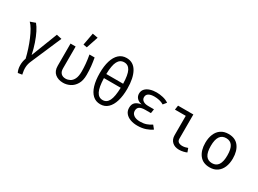

<svg xmlns="http://www.w3.org/2000/svg" viewBox="-42 -1708 3775 2807"><g transform="rotate(30 1846.0 -305.0)"><path d="M483.6 -552.3 571.3 -532.8 349.2 -17.4Q327.2 33.3 324.1 85.4Q321 137.4 336.9 206.7L267.7 217.9Q242.6 168.7 241.5 103.6Q240.5 38.5 263.1 -20Q246.2 -91.8 221.8 -167.2Q197.4 -242.6 167.9 -311.8Q138.5 -381 106.9 -435.4Q75.4 -489.7 44.1 -519.5L131.8 -550.8Q166.7 -509.7 200.3 -443.1Q233.8 -376.4 262.8 -291.5Q291.8 -206.7 312.3 -110.3Z M1127.7 -540Q1140 -472.3 1147.2 -406.4Q1154.4 -340.5 1154.4 -261.5Q1154.4 -165.6 1118.7 -105.4Q1083.1 -45.1 1027.2 -16.7Q971.3 11.8 910.3 11.8Q828.2 11.8 774.6 -32.3Q721 -76.4 721 -165.1V-540H807.2V-172.8Q807.2 -115.4 835.4 -87.2Q863.6 -59 913.3 -59Q949.7 -59 985.1 -77.2Q1020.5 -95.4 1043.6 -141Q1066.7 -186.7 1066.7 -269.2Q1066.7 -326.2 1060.8 -394.1Q1054.9 -462.1 1040.5 -540ZM930.3 -828.2 1021.5 -811.8 954.4 -611.3 892.3 -622.1Z M1539.5 -768.2Q1653.8 -768.2 1712.3 -665.6Q1770.8 -563.1 1770.8 -381.5Q1770.8 -262.6 1744.1 -174.1Q1717.4 -85.6 1665.6 -36.9Q1613.8 11.8 1538.5 11.8Q1462.1 11.8 1410.5 -35.9Q1359 -83.6 1332.6 -171.5Q1306.2 -259.5 1306.2 -380.5Q1306.2 -499.5 1332.8 -586.4Q1359.5 -673.3 1411.5 -720.8Q1463.6 -768.2 1539.5 -768.2ZM1539.5 -695.9Q1469.2 -695.9 1434.4 -629.7Q1399.5 -563.6 1396.4 -415.9H1680.5Q1677.4 -563.6 1643.3 -629.7Q1609.2 -695.9 1539.5 -695.9ZM1679.5 -347.2H1396.4Q1400.5 -195.4 1435.1 -127.2Q1469.7 -59 1538.5 -59Q1607.2 -59 1641.3 -127.2Q1675.4 -195.4 1679.5 -347.2Z M2247.2 -247.2H2154.9Q2085.6 -247.2 2055.4 -225.9Q2025.1 -204.6 2025.1 -159.5Q2025.1 -114.4 2063.3 -86.9Q2101.5 -59.5 2169.7 -59.5Q2228.7 -59.5 2275.4 -75.6Q2322.1 -91.8 2359.5 -118.5L2406.2 -61Q2367.2 -31.3 2305.1 -9.7Q2243.1 11.8 2164.6 11.8Q2097.9 11.8 2045.4 -7.7Q1992.8 -27.2 1962.1 -64.6Q1931.3 -102.1 1931.3 -156.4Q1931.3 -217.9 1966.4 -249Q2001.5 -280 2066.7 -289.2Q2010.3 -301 1981.8 -332.3Q1953.3 -363.6 1953.3 -407.7Q1953.3 -455.4 1982.6 -487.4Q2011.8 -519.5 2061.3 -535.4Q2110.8 -551.3 2170.3 -551.3Q2221.5 -551.3 2277.9 -538.5Q2334.4 -525.6 2375.9 -496.4L2332.3 -442.6Q2297.4 -464.1 2255.9 -473.3Q2214.4 -482.6 2173.8 -482.6Q2111.8 -482.6 2077.2 -462.1Q2042.6 -441.5 2042.6 -398.5Q2042.6 -361.5 2074.1 -339.5Q2105.6 -317.4 2160.5 -317.4H2257.9Z M2708.2 -467.2H2525.6L2535.9 -540H2794.4V-133.3Q2794.4 -93.3 2819.2 -76.7Q2844.1 -60 2883.6 -60Q2905.1 -60 2928.5 -65.1Q2951.8 -70.3 2973.8 -79L2996.9 -15.9Q2979 -6.2 2942.3 2.8Q2905.6 11.8 2868.7 11.8Q2795.9 11.8 2752.1 -29Q2708.2 -69.7 2708.2 -143.1Z M3385.6 -551.3Q3500 -551.3 3558.5 -474.9Q3616.9 -398.5 3616.9 -270.3Q3616.9 -187.7 3590.3 -124.1Q3563.6 -60.5 3511.8 -24.4Q3460 11.8 3384.6 11.8Q3270.3 11.8 3211.3 -65.1Q3152.3 -142.1 3152.3 -269.2Q3152.3 -352.3 3179 -416.2Q3205.6 -480 3257.7 -515.6Q3309.7 -551.3 3385.6 -551.3ZM3385.6 -481Q3315.9 -481 3280.3 -429.2Q3244.6 -377.4 3244.6 -269.2Q3244.6 -162.1 3279.7 -110.5Q3314.9 -59 3384.6 -59Q3454.4 -59 3489.5 -110.8Q3524.6 -162.6 3524.6 -270.3Q3524.6 -377.9 3489.7 -429.5Q3454.9 -481 3385.6 -481Z"/></g></svg>

Font: FiraCode Nerd Font
Style: Regular
Weight: 400
Designer: Carrois Corporate, Edenspiekermann AG, Nikita Prokopov
Foundry: Carrois Corporate, Edenspiekermann AG, Nikita Prokopov
Version: Version 6.002;Nerd Fonts 3.4.0